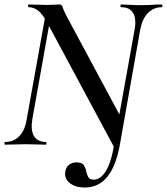

<svg xmlns="http://www.w3.org/2000/svg" viewBox="-20 -645 744 856"><path d="M488 10 191 -543Q169 -584 149 -598.5Q129 -613 108 -613Q105 -613 105 -619Q105 -625 108 -625Q126 -625 149 -624Q172 -623 188 -623Q203 -623 221.5 -624Q240 -625 245 -625Q256 -625 259 -613.5Q262 -602 277 -573L519 -122L513 8Q512 13 501.5 14.5Q491 16 488 10ZM3 0Q0 0 0 -6Q0 -12 3 -12Q40 -12 65.5 -37.5Q91 -63 99 -113L187 -602L211 -600L124 -113Q116 -63 132 -37.5Q148 -12 185 -12Q187 -12 187 -6Q187 0 185 0Q165 0 143.5 -1Q122 -2 94 -2Q70 -2 46.5 -1Q23 0 3 0ZM513 8 496 -45 580 -512Q589 -561 573.5 -587Q558 -613 520 -613Q517 -613 517 -619Q517 -625 520 -625Q537 -625 559.5 -623.5Q582 -622 610 -622Q635 -622 658 -623.5Q681 -625 702 -625Q704 -625 704 -619Q704 -613 702 -613Q665 -613 639.5 -587Q614 -561 605 -512ZM358 191Q316 191 291 171Q266 151 271 120Q275 99 288.5 89Q302 79 321 79Q345 79 353 90.5Q361 102 364 117Q367 132 373 144Q379 156 398 156Q428 156 452 117.5Q476 79 490 -6L513 8Q495 100 456.5 145.5Q418 191 358 191Z"/></svg>

Font: Cormorant Garamond Light SemiBold
Style: Italic
Weight: 600
Italic angle: -10°
Version: Version 4.001